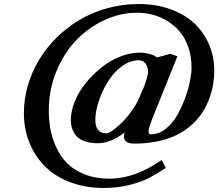

<svg xmlns="http://www.w3.org/2000/svg" viewBox="-20 -705 1082 949"><path d="M667 -407.2Q622.1 -407.2 580.6 -376Q539.1 -344.7 511.5 -298.8Q483.9 -252.9 467.5 -202.9Q451.2 -152.8 451.2 -112.8Q451.2 -45.9 505.9 -45.9Q524.9 -45.9 572.8 -90.1Q620.6 -134.3 650.9 -187Q668.5 -218.8 690.2 -273.2Q711.9 -327.6 711.9 -350.1Q711.9 -374.5 699 -390.9Q686 -407.2 667 -407.2ZM330.1 -111.8Q330.1 -155.3 349.6 -203.4Q369.1 -251.5 403.3 -293.7Q437.5 -335.9 480 -370.4Q522.5 -404.8 572.5 -424.8Q622.6 -444.8 669.9 -444.8Q695.3 -444.8 719 -438.5Q742.7 -432.1 755.9 -420.9L821.8 -439L856.9 -426.8L735.8 -126Q725.6 -100.6 721.7 -87.4Q716.3 -71.3 714.8 -62.5Q713.4 -53.7 715.1 -48.8Q716.8 -43.9 719.2 -42.5Q721.7 -41 726.1 -41Q763.7 -41 797.6 -67.1Q831.5 -93.3 854.2 -132.6Q877 -171.9 894 -217.8Q911.1 -263.7 918.9 -303.5Q926.8 -343.3 926.8 -370.1Q926.8 -426.8 910.2 -473.6Q893.6 -520.5 866.7 -551Q839.8 -581.5 804.2 -602.8Q768.6 -624 731.7 -633.1Q694.8 -642.1 657.2 -642.1Q573.7 -642.1 494.6 -605Q415.5 -567.9 355.2 -504.6Q294.9 -441.4 258.1 -350.6Q221.2 -259.8 221.2 -159.2Q221.2 -111.8 229 -67.6Q236.8 -23.4 257.8 22.5Q278.8 68.4 311.5 101.8Q344.2 135.3 398.4 156.7Q452.6 178.2 522 178.2Q646 178.2 778.8 85.9L799.8 125Q750.5 157.2 713.1 176.3Q675.8 195.3 617.7 209.7Q559.6 224.1 492.2 224.1Q402.3 224.1 327.6 195.8Q252.9 167.5 202.9 117.9Q152.8 68.4 125.5 0.5Q98.1 -67.4 98.1 -146Q98.1 -213.9 117.4 -281Q136.7 -348.1 171.9 -407.5Q207 -466.8 258.8 -518.1Q310.5 -569.3 372.1 -606.2Q433.6 -643.1 509.3 -664.1Q585 -685.1 665 -685.1Q751 -685.1 821.8 -659.7Q892.6 -634.3 939.9 -590.1Q987.3 -545.9 1013.2 -485.4Q1039.1 -424.8 1039.1 -355Q1039.1 -322.8 1033.9 -290.3Q1028.8 -257.8 1015.9 -221.7Q1002.9 -185.5 983.2 -153.6Q963.4 -121.6 931.9 -92Q900.4 -62.5 860.6 -41.5Q820.8 -20.5 765.1 -7.8Q709.5 4.9 644 4.9Q592.8 4.9 592.8 -30.8Q594.2 -47.9 596.2 -50.8Q528.8 2.9 461.9 2.9Q430.7 2.9 406.5 -4.4Q382.3 -11.7 368.2 -22.9Q354 -34.2 345.2 -50Q336.4 -65.9 333.3 -80.6Q330.1 -95.2 330.1 -111.8Z"/></svg>

Font: Linux Libertine G
Style: Semibold Italic
Weight: 600
Italic angle: -11.5°
Designer: Philipp H. Poll
Foundry: Philipp H. Poll
Version: Version 5.1.1